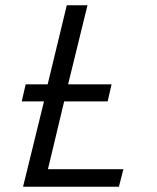

<svg xmlns="http://www.w3.org/2000/svg" viewBox="-20 -713 600 733"><path d="M68 0 148 -326H63L78 -391H162L235 -693H314L240 -391H406L391 -326H225L163 -67H451L434 0Z"/></svg>

Font: Ubuntu Sans Mono
Style: Italic
Weight: 400
Italic angle: -13.5°
Monospace: yes
Designer: Dalton Maag Ltd
Foundry: Dalton Maag Ltd
Version: Version 1.006